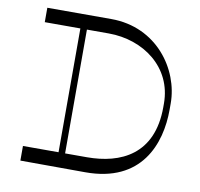

<svg xmlns="http://www.w3.org/2000/svg" viewBox="-78 -785 900 866"><g transform="rotate(10 371.5 -352.5)"><path d="M363 -703H70V-637H233V-70H70V-3L367 -2C625 -1 693 -189 693 -346V-375C693 -529 573 -703 363 -703ZM663 -352C663 -135 517 -70 363 -70H263V-637H363C522 -637 663 -535 663 -369Z"/></g></svg>

Font: Space Cowgirl Light
Style: Regular
Weight: 300
Designer: Valery Marier
Foundry: Valery Marier
Version: Version 1.000;hotconv 1.0.109;makeotfexe 2.5.65596